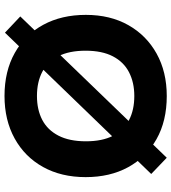

<svg xmlns="http://www.w3.org/2000/svg" viewBox="26 -776 760 852"><g transform="rotate(90 406.0 -350.0)"><path d="M125 8 53 -60 680 -710 752 -641ZM406 10Q296 10 215 -35.5Q134 -81 90 -162Q46 -243 46 -351Q46 -459 91.5 -539.5Q137 -620 218 -665Q299 -710 406 -710Q517 -710 597.5 -664.5Q678 -619 722 -538.5Q766 -458 766 -350Q766 -242 721 -161Q676 -80 594.5 -35Q513 10 406 10ZM406 -134Q467 -134 512 -157.5Q557 -181 582 -229.5Q607 -278 607 -351Q607 -424 582.5 -471.5Q558 -519 513 -542.5Q468 -566 406 -566Q346 -566 300.5 -542.5Q255 -519 230 -471Q205 -423 205 -350Q205 -277 229.5 -229Q254 -181 299 -157.5Q344 -134 406 -134Z"/></g></svg>

Font: REM SemiBold
Style: Regular
Weight: 600
Designer: Octavio Pardo
Foundry: Ashler Design
Version: Version 1.005;gftools[0.9.28]